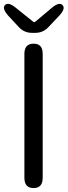

<svg xmlns="http://www.w3.org/2000/svg" viewBox="-24 -956 344 976"><path d="M147 0Q100 0 100 -52V-682Q100 -734 147 -734Q193 -734 193 -682V-52Q193 0 147 0ZM139 -789Q99 -789 72 -818L19 -875Q-15 -913 1 -930Q18 -948 57 -916L144 -846Q150 -841 156 -846L238 -915Q277 -948 294 -930Q311 -912 276 -875L222 -818Q195 -789 155 -789Z"/></svg>

Font: Resource Han Rounded HK
Style: Regular
Weight: 400
Designer: Cyano Hao (round all glyphs); Ryoko NISHIZUKA  (kana, bopomofo & ideographs); Paul D. Hunt (Latin, Greek & Cyrillic); Sa
Foundry: Cyano Hao
Version: 0.990